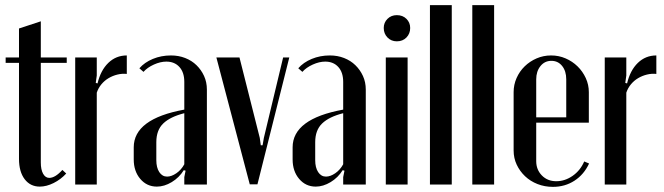

<svg xmlns="http://www.w3.org/2000/svg" viewBox="-20 -719 2588 748"><path d="M135 8Q98 8 76 -21Q54 -50 54 -100V-474H2V-495H54V-608L139 -636V-495H240V-474H139V-86Q139 -58 148 -42Q157 -26 172 -26Q195 -26 223 -57L238 -43Q217 -20 189 -6Q161 8 135 8Z M357 -495V-425L353 -396L360 -394Q372 -445 402 -474Q432 -503 474 -503V-431Q456 -433 437.5 -428.5Q419 -424 403 -414.5Q387 -405 375 -390.5Q363 -376 357 -358V0H273V-495Z M501 -145Q501 -256 698 -292V-400Q698 -437 679 -458Q660 -479 628 -479Q605 -479 579.5 -467.5Q554 -456 539 -439L523 -453Q543 -476 575.5 -489.5Q608 -503 646 -503Q676 -503 701.5 -493Q727 -483 745.5 -465Q764 -447 775 -423Q786 -399 786 -370V0H698V-29L703 -54L696 -56Q678 -27 649 -9.5Q620 8 591 8Q552 8 526.5 -22Q501 -52 501 -98ZM631 -31Q648 -31 667 -44Q686 -57 698 -79V-278Q643 -264 616 -238Q589 -212 589 -165V-95Q589 -66 600.5 -48.5Q612 -31 631 -31Z M983 -1H953L823 -495H913L992 -182L996 -153H1003L1008 -182L1083 -495H1107Z M1120 -145Q1120 -256 1317 -292V-400Q1317 -437 1298 -458Q1279 -479 1247 -479Q1224 -479 1198.5 -467.5Q1173 -456 1158 -439L1142 -453Q1162 -476 1194.5 -489.5Q1227 -503 1265 -503Q1295 -503 1320.5 -493Q1346 -483 1364.5 -465Q1383 -447 1394 -423Q1405 -399 1405 -370V0H1317V-29L1322 -54L1315 -56Q1297 -27 1268 -9.5Q1239 8 1210 8Q1171 8 1145.5 -22Q1120 -52 1120 -98ZM1250 -31Q1267 -31 1286 -44Q1305 -57 1317 -79V-278Q1262 -264 1235 -238Q1208 -212 1208 -165V-95Q1208 -66 1219.5 -48.5Q1231 -31 1250 -31Z M1475 -610Q1475 -631 1489.5 -645.5Q1504 -660 1526 -660Q1549 -660 1563.5 -645.5Q1578 -631 1578 -610Q1578 -588 1563.5 -573Q1549 -558 1526 -558Q1504 -558 1489.5 -573Q1475 -588 1475 -610ZM1568 -495V0H1483V-495Z M1655 -699H1740V0H1655Z M1820 -699H1905V0H1820Z M1981 -360Q1981 -389 1992.5 -415Q2004 -441 2024 -460.5Q2044 -480 2070.5 -491.5Q2097 -503 2127 -503Q2157 -503 2183.5 -491.5Q2210 -480 2230 -460.5Q2250 -441 2262 -415Q2274 -389 2274 -360V-241H2069V-91Q2069 -58 2091 -35.5Q2113 -13 2147 -13Q2181 -13 2211 -34Q2241 -55 2256 -90L2275 -82Q2255 -39 2218 -15Q2181 9 2134 9Q2102 9 2074 -2Q2046 -13 2025.5 -32.5Q2005 -52 1993 -77.5Q1981 -103 1981 -133ZM2186 -262V-410Q2186 -442 2170 -462Q2154 -482 2128 -482Q2102 -482 2085.5 -461.5Q2069 -441 2069 -410V-262Z M2420 -495V-425L2416 -396L2423 -394Q2435 -445 2465 -474Q2495 -503 2537 -503V-431Q2519 -433 2500.5 -428.5Q2482 -424 2466 -414.5Q2450 -405 2438 -390.5Q2426 -376 2420 -358V0H2336V-495Z"/></svg>

Font: Moniqa SemBd Heading
Style: Regular
Weight: 600
Designer: Rajesh Rajput
Foundry: Rajesh Rajput
Version: Version 1.000